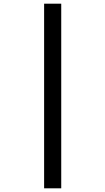

<svg xmlns="http://www.w3.org/2000/svg" viewBox="-20 -771 572 1041"><path d="M219.2 250V-751H312V250Z"/></svg>

Font: Lobster
Style: Regular
Weight: 400
Designer: Pablo Impallari
Foundry: Pablo Impallari
Version: Version 1.007; ttfautohint (v1.1) -l 8 -r 50 -G 50 -x 14 -D 